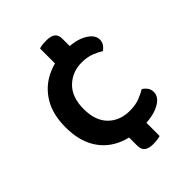

<svg xmlns="http://www.w3.org/2000/svg" viewBox="-199 -677 880 880"><g transform="rotate(-45 241.0 -236.5)"><path d="M214 -44H318V99Q312 101 299 103Q286 105 272 105Q243 105 228.5 94Q214 83 214 57ZM318 -412H214V-572Q221 -575 233.5 -576.5Q246 -578 261 -578Q290 -578 304 -567Q318 -556 318 -530ZM303 -392Q242 -392 200.5 -351.5Q159 -311 159 -234Q159 -159 199 -119Q239 -79 303 -79Q340 -79 366 -89Q392 -99 412 -111Q426 -102 434 -90.5Q442 -79 442 -62Q442 -29 401.5 -7.5Q361 14 294 14Q219 14 162 -13.5Q105 -41 73 -96.5Q41 -152 41 -234Q41 -318 75 -374Q109 -430 166 -457.5Q223 -485 291 -485Q357 -485 397 -462Q437 -439 437 -407Q437 -392 429 -380Q421 -368 409 -360Q390 -372 364.5 -382Q339 -392 303 -392Z"/></g></svg>

Font: BalooTamma2SemiBold
Style: Regular
Weight: 600
Designer: Divya Kowshik, Shuchita Grover and Ek Type
Foundry: Ek Type
Version: Version 1.700